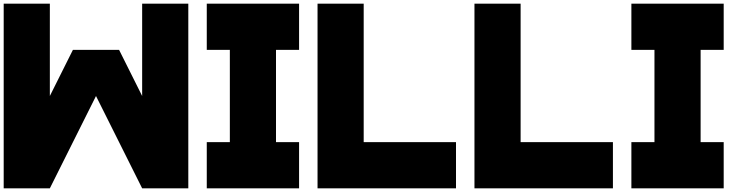

<svg xmlns="http://www.w3.org/2000/svg" viewBox="-20 -820 4040 1040"><path d="M750 -300 625 -550H375L250 -300V-800H0V200H250L500 -300L750 200H1000V-800H750Z M1100 -50V200H1600V-50H1475V-550H1600V-800H1100V-550H1225V-50Z M2450 200V-50H1950V-800H1700V200Z M3300 200V-50H2800V-800H2550V200Z M3400 -50V200H3900V-50H3775V-550H3900V-800H3400V-550H3525V-50Z"/></svg>

Font: Kubos
Style: Regular
Weight: 400
Version: Version 001.000